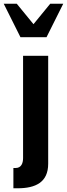

<svg xmlns="http://www.w3.org/2000/svg" viewBox="-42 -800 360 1032"><path d="M30 212H53C149 212 217 180 217 80V-500H82V50C82 76 73 103 42 103H30ZM68 -600H208L298 -780H228L138 -670L48 -780H-22Z"/></svg>

Font: Perun
Style: Bold
Weight: 700
Foundry: Copyright (c) Stefan Peev, Context Ltd, 2016
Version: Version 1.089